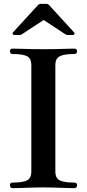

<svg xmlns="http://www.w3.org/2000/svg" viewBox="-20 -979 453 999"><path d="M45 0Q32 0 32 -16Q32 -29 45 -29Q97 -29 120 -40Q143 -51 143 -87V-641Q143 -674 121.5 -686Q100 -698 45 -698Q32 -698 32 -712Q32 -726 45 -726Q62 -726 89.5 -725Q117 -724 148 -723.5Q179 -723 205 -723Q230 -723 261.5 -723.5Q293 -724 321.5 -725Q350 -726 366 -726Q381 -726 381 -712Q381 -698 366 -698Q313 -698 290.5 -686Q268 -674 268 -641V-87Q268 -51 292 -40Q316 -29 366 -29Q381 -29 381 -16Q381 0 366 0Q350 0 321.5 -1Q293 -2 261.5 -3Q230 -4 205 -4Q179 -4 148 -3Q117 -2 89.5 -1Q62 0 45 0ZM56 -797Q49 -797 46.5 -802Q44 -807 49 -812L178 -953Q184 -959 193 -959H220Q229 -959 235 -953L364 -812Q369 -807 367.5 -802Q366 -797 358 -797H332Q328 -797 325 -798.5Q322 -800 318 -802L207 -875L96 -802Q92 -800 89.5 -798.5Q87 -797 82 -797Z"/></svg>

Font: Zen Old Mincho Black
Style: Regular
Weight: 900
Designer: Yoshimichi Ohira
Foundry: Positype
Version: Version 1.001